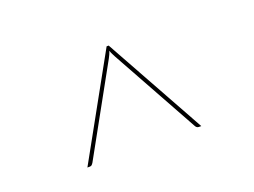

<svg xmlns="http://www.w3.org/2000/svg" viewBox="-58 -816 697 526"><g transform="rotate(-20 290.0 -553.0)"><path d="M453 -406H446Q439.5 -406 436 -413L296 -666Q293.5 -671 291 -675.8Q288.5 -680.5 287 -686Q283.5 -676 278 -666L138 -413Q136.5 -410.5 134.2 -408.2Q132 -406 128 -406H121L284 -700H290Z"/></g></svg>

Font: Lato TR Hairline
Style: Regular
Weight: 250
Designer: Lukasz Dziedzic
Foundry: Lukasz Dziedzic
Version: Version 1.104 2013